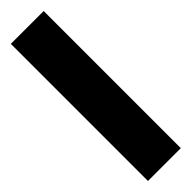

<svg xmlns="http://www.w3.org/2000/svg" viewBox="1 -1119 496 496"><g transform="rotate(45 248.5 -871.0)"><path d="M499 -811H-2V-931H499Z"/></g></svg>

Font: Noto Sans Tamil UI Condensed Black
Style: Regular
Weight: 900
Width: 3
Designer: Jelle Bosma - Monotype Design Team
Foundry: Monotype Imaging Inc.
Version: Version 2.004; ttfautohint (v1.8.4.7-5d5b)